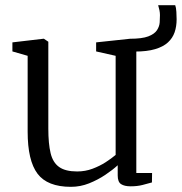

<svg xmlns="http://www.w3.org/2000/svg" viewBox="-20 -712 704 743"><path d="M485.5 9Q461.5 9 448.5 0.5Q435.5 -8 435.5 -33V-72.5Q416 -54.5 387.2 -35.2Q358.5 -16 324.8 -2.5Q291 11 254.5 11Q163.5 11 125.2 -39.8Q87 -90.5 87 -202.5V-496L28 -513V-548L147.5 -562H150L167 -550.5V-214Q167 -156 175.8 -119.5Q184.5 -83 208.8 -65.8Q233 -48.5 278.5 -48.5Q310 -48.5 338 -59Q366 -69.5 388.8 -84.2Q411.5 -99 427.5 -112.5V-496L352 -513V-548L483 -562H485.5L507.5 -550.5V-42.5H568.5L568 -6Q551.5 -1.5 531.5 3.8Q511.5 9 485.5 9ZM502 -512.5 482.5 -562Q529.5 -562 553.8 -571.2Q578 -580.5 587.5 -595.2Q597 -610 598 -625.5Q599 -641 599 -653.5Q599 -662.5 597 -672.5Q595 -682.5 592 -692H658Q661.5 -683 662.5 -666.2Q663.5 -649.5 663.5 -637.5Q663.5 -610 655.8 -587.2Q648 -564.5 629.8 -547.8Q611.5 -531 580.2 -521.8Q549 -512.5 502 -512.5Z"/></svg>

Font: Merriweather 28pt Light
Style: Regular
Weight: 300
Version: Version 2.100